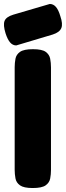

<svg xmlns="http://www.w3.org/2000/svg" viewBox="-46 -939 333 968"><path d="M119 9Q74 9 55 -4.5Q36 -18 32 -39.5Q28 -61 28 -83V-600Q28 -622 32 -643Q36 -664 55 -677.5Q74 -691 120 -691Q166 -691 184.5 -677.5Q203 -664 207 -643Q211 -622 211 -599V-82Q211 -60 207 -39Q203 -18 184 -4.5Q165 9 119 9ZM36 -710Q18 -710 5 -725Q-8 -740 -18 -771Q-31 -813 -23 -833.5Q-15 -854 21 -865L205 -919Q223 -919 236 -904Q249 -889 258 -858Q272 -818 263 -797Q254 -776 220 -765Z"/></svg>

Font: Fredoka
Style: Bold
Weight: 700
Designer: Ben Nathan
Foundry: Milena B. Brandão, Ben Nathan
Version: Version 2.001